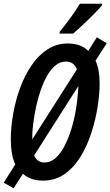

<svg xmlns="http://www.w3.org/2000/svg" viewBox="-23 -958 592 1029"><path d="M50 51 -3 21 59 -77Q35 -128 35 -211Q35 -276 47.5 -347.5Q60 -419 84.5 -486Q109 -553 145.5 -607Q182 -661 231 -693Q280 -725 340 -725Q411 -725 450 -685L496 -758L549 -726L489 -633Q511 -586 511 -510Q511 -453 500 -384Q489 -315 466.5 -245.5Q444 -176 408.5 -118Q373 -60 323 -25Q273 10 207 10Q139 10 100 -27ZM389 -586Q373 -628 331 -628Q296 -628 268 -602Q240 -576 219.5 -533.5Q199 -491 184.5 -441Q170 -391 162 -342Q154 -293 151 -256Q150 -243 150 -232Q150 -221 150 -211ZM216 -87Q249 -87 276 -112Q303 -137 324 -178Q345 -219 360 -268.5Q375 -318 383.5 -369Q392 -420 395 -464Q396 -473 396 -481Q396 -489 397 -497L160 -125Q176 -87 216 -87ZM297 -788Q329 -827 356.5 -865Q384 -903 405 -938H525L524 -930Q513 -916 492.5 -895Q472 -874 448.5 -851Q425 -828 403.5 -808.5Q382 -789 369 -778H296Z"/></svg>

Font: Noto Sans ExtraCondensed SemiBold
Style: Italic
Weight: 600
Width: 2
Italic angle: -12°
Designer: Monotype Design Team
Foundry: Monotype Imaging Inc.
Version: Version 2.013; ttfautohint (v1.8.4.7-5d5b)